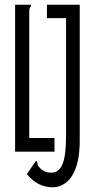

<svg xmlns="http://www.w3.org/2000/svg" viewBox="-20 -643 390 814"><path d="M203 151Q139 151 94 95L133 38Q140 45 139 51Q138 57 149 69Q155 76 167 82.5Q179 89 199 89Q229 89 244.5 54Q260 19 260 -68V-566H179V-623H318V-69Q320 11 304.5 59.5Q289 108 262 129.5Q235 151 203 151ZM44 0V-623H112Q112 -616 110 -614.5Q108 -613 106 -609Q104 -605 104 -589V-58H211V0Z"/></svg>

Font: Inconsolata ExtraCondensed
Style: Regular
Weight: 400
Width: 2
Monospace: yes
Designer: Raph Levien, Cyreal, Brenton Simpson
Foundry: Raph Levien, Cyreal, Google
Version: Version 3.000; ttfautohint (v1.8.2.53-6de2)